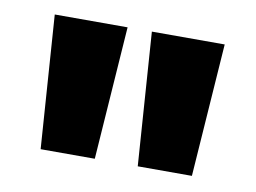

<svg xmlns="http://www.w3.org/2000/svg" viewBox="-44 -755 541 405"><g transform="rotate(10 226.0 -552.5)"><path d="M180 -410H64L44 -695H200ZM388 -410H272L252 -695H408Z"/></g></svg>

Font: Trujillo ExtraBold
Style: Regular
Weight: 800
Designer: Fira Sans original fonts by bBox Type GmbH, Carrois Corporate GbR, & Edenspiekermann AG / Changes by Cristiano Sobral
Foundry: Fira Sans original fonts by bBox Type GmbH, Carrois Corporate GbR, & Edenspiekermann AG / Changes by Cristiano Sobral
Version: Version 4.301;July 28, 2020;FontCreator 13.0.0.2655 64-bit